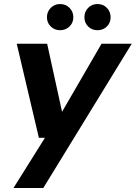

<svg xmlns="http://www.w3.org/2000/svg" viewBox="-20 -713 674 953"><path d="M47 220 203 -29H173L63 -496H214L288 -158L484 -496H634L195 220ZM278 -563Q251 -563 232 -581.5Q213 -600 213 -627Q213 -655 232 -674Q251 -693 278 -693Q306 -693 325 -674Q344 -655 344 -627Q344 -600 325 -581.5Q306 -563 278 -563ZM464 -563Q436 -563 417.5 -581.5Q399 -600 399 -627Q399 -655 417.5 -674Q436 -693 464 -693Q492 -693 510.5 -674Q529 -655 529 -627Q529 -600 510.5 -581.5Q492 -563 464 -563Z"/></svg>

Font: DM Sans 24pt ExtraBold
Style: Italic
Weight: 800
Italic angle: -10°
Designer: Colophon Foundry, Jonny Pinhorn
Foundry: Colophon Foundry
Version: Version 4.004;gftools[0.9.30]